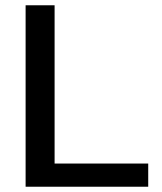

<svg xmlns="http://www.w3.org/2000/svg" viewBox="-20 -708 614 728"><path d="M542 -87.9V0H77.1V-688H187V-87.9Z"/></svg>

Font: Arimo Medium
Style: Regular
Weight: 500
Designer: Steve Matteson
Foundry: Monotype Imaging Inc.
Version: Version 1.33